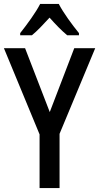

<svg xmlns="http://www.w3.org/2000/svg" viewBox="-20 -960 506 980"><path d="M280 -940H185C164 -898 118 -835 83 -791V-780H143C170 -802 201 -835 233 -870C264 -835 294 -804 323 -780H383V-791C348 -834 303 -895 280 -940ZM234 -388 108 -714H0L182 -274V0H284V-277L466 -714H359Z"/></svg>

Font: Noto Sans Thai Looped Condensed Medium
Style: Regular
Weight: 500
Width: 3
Designer: Sasikarn Vongin, Ben Mitchell
Foundry: The Fontpad Ltd
Version: Version 1.001